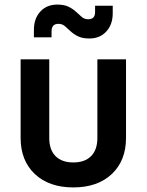

<svg xmlns="http://www.w3.org/2000/svg" viewBox="-20 -809 640 838"><path d="M300 9Q194 9 132 -49.5Q70 -108 70 -207V-550H195V-207Q195 -155 222.5 -127.5Q250 -100 300 -100Q350 -100 377.5 -127.5Q405 -155 405 -207V-550H530V-207Q530 -108 468 -49.5Q406 9 300 9ZM370 -641Q339 -641 319.5 -651Q300 -661 287 -673.5Q274 -686 262.5 -695.5Q251 -705 235 -705Q205 -705 205 -672V-646H128V-679Q128 -728 156 -758.5Q184 -789 230 -789Q261 -789 280.5 -779Q300 -769 313 -756.5Q326 -744 337.5 -734.5Q349 -725 365 -725Q395 -725 395 -756V-784H472V-751Q472 -702 444 -671.5Q416 -641 370 -641Z"/></svg>

Font: Tiny
Style: Bold
Weight: 700
Monospace: yes
Designer: Philipp Nurullin, Konstantin Bulenkov
Foundry: JetBrains
Version: Version 2.251; ttfautohint (v1.8.4.7-5d5b)